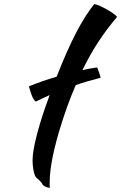

<svg xmlns="http://www.w3.org/2000/svg" viewBox="-20 -850 595 943"><path d="M140 -64Q140 -108 162.5 -193.5Q185 -279 224 -383Q206 -375 189 -367Q172 -359 156 -351Q145 -358 136.5 -380.5Q128 -403 122 -426Q191 -454 258 -473Q308 -601 353.5 -688.5Q399 -776 443 -830Q455 -828 472.5 -820Q490 -812 507 -802.5Q524 -793 537.5 -783Q551 -773 555 -767Q504 -707 462.5 -643.5Q421 -580 385 -506Q403 -510 421 -513Q439 -516 457 -519Q462 -506 467 -492.5Q472 -479 474 -468Q406 -451 352 -432Q329 -379 310 -326Q268 -208 246 -113.5Q224 -19 224 44Q224 61 224 65Q224 69 225 73Q211 71 201 66Q191 61 188 54Q186 49 177 39.5Q168 30 161 25Q152 19 146 -6.5Q140 -32 140 -64Z"/></svg>

Font: Kaushan Script
Style: Regular
Weight: 400
Designer: Pablo Impallari
Foundry: Pablo Impallari
Version: Version 1.002